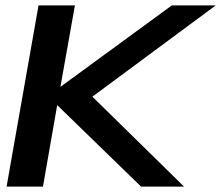

<svg xmlns="http://www.w3.org/2000/svg" viewBox="-20 -695 824 715"><path d="M4.5 0H140L193 -303.5L505.5 0H665.5L324 -335L783.5 -675H620L205 -371.5L259 -675H123.5Z"/></svg>

Font: Anybody Expanded Medium
Style: Italic
Weight: 500
Width: 7
Italic angle: -10°
Version: Version 1.113;gftools[0.9.25]